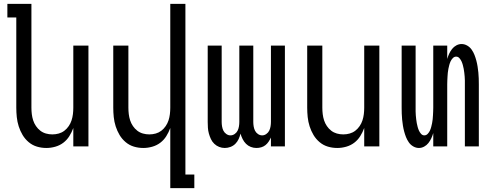

<svg xmlns="http://www.w3.org/2000/svg" viewBox="-20 -755 2540 990"><path d="M219 8Q194 8 170.5 1Q147 -6 128 -22Q109 -38 96.5 -59Q84 -80 76.5 -103.5Q69 -127 66.5 -151.5Q64 -176 64 -200V-665H18V-735H142V-200Q142 -183 144 -166.5Q146 -150 151 -134.5Q156 -119 165.5 -105Q175 -91 188 -81Q201 -71 217 -66.5Q233 -62 250 -62Q267 -62 283 -66.5Q299 -71 312 -81Q325 -91 334.5 -105Q344 -119 349 -134.5Q354 -150 356 -166.5Q358 -183 358 -200V-520H436V0H358V-95Q350 -73 337.5 -53Q325 -33 306.5 -19Q288 -5 265 1.5Q242 8 219 8Z M858 215V-95Q850 -73 837.5 -53Q825 -33 806.5 -19Q788 -5 765 1.5Q742 8 719 8Q694 8 670.5 1Q647 -6 628 -22Q609 -38 596.5 -59Q584 -80 576.5 -103.5Q569 -127 566.5 -151.5Q564 -176 564 -200V-520H642V-200Q642 -183 644 -166.5Q646 -150 651 -134.5Q656 -119 665.5 -105Q675 -91 688 -81Q701 -71 717 -66.5Q733 -62 750 -62Q767 -62 783 -66.5Q799 -71 812 -81Q825 -91 834.5 -105Q844 -119 849 -134.5Q854 -150 856 -166.5Q858 -183 858 -200V-735H936V145H982V215Z M1139 8Q1124 8 1110 2.5Q1096 -3 1085 -13.5Q1074 -24 1067.5 -38Q1061 -52 1057 -66.5Q1053 -81 1052 -96Q1051 -111 1051 -126V-520H1123V-126Q1123 -115 1125 -103Q1127 -91 1132 -81Q1137 -71 1147 -64Q1157 -57 1168 -57Q1180 -57 1190 -64Q1200 -71 1205 -81Q1210 -91 1212 -103Q1214 -115 1214 -126V-520H1286V-126Q1286 -115 1288 -103Q1290 -91 1295 -81Q1300 -71 1310 -64Q1320 -57 1332 -57Q1343 -57 1353 -64Q1363 -71 1368 -81Q1373 -91 1375 -103Q1377 -115 1377 -126V-520H1449V0H1377V-46Q1372 -35 1365 -24.5Q1358 -14 1348.5 -6.5Q1339 1 1327 4.5Q1315 8 1302 8Q1287 8 1273 2.5Q1259 -3 1248.5 -13.5Q1238 -24 1231 -38Q1224 -52 1220 -66Q1217 -52 1210.5 -38Q1204 -24 1193.5 -13.5Q1183 -3 1168.5 2.5Q1154 8 1139 8Z M1719 8Q1694 8 1670.5 1Q1647 -6 1628 -22Q1609 -38 1596.5 -59Q1584 -80 1576.5 -103.5Q1569 -127 1566.5 -151.5Q1564 -176 1564 -200V-520H1642V-200Q1642 -183 1644 -166.5Q1646 -150 1651 -134.5Q1656 -119 1665.5 -105Q1675 -91 1688 -81Q1701 -71 1717 -66.5Q1733 -62 1750 -62Q1767 -62 1783 -66.5Q1799 -71 1812 -81Q1825 -91 1834.5 -105Q1844 -119 1849 -134.5Q1854 -150 1856 -166.5Q1858 -183 1858 -200V-520H1936V0H1858V-95Q1850 -73 1837.5 -53Q1825 -33 1806.5 -19Q1788 -5 1765 1.5Q1742 8 1719 8Z M2140 8Q2125 8 2111 0Q2097 -8 2088 -21Q2079 -34 2073.5 -48Q2068 -62 2064 -77Q2060 -92 2057.5 -107.5Q2055 -123 2053.5 -138.5Q2052 -154 2051.5 -169.5Q2051 -185 2051 -200V-520H2123V-200Q2123 -190 2123 -180Q2123 -170 2124 -160Q2125 -150 2126 -140Q2127 -130 2129 -120Q2131 -110 2133.5 -100.5Q2136 -91 2140 -82Q2144 -73 2151 -65Q2158 -57 2168 -57Q2178 -57 2185.5 -65Q2193 -73 2197 -82Q2201 -91 2203.5 -100.5Q2206 -110 2208 -120Q2210 -130 2211 -140Q2212 -150 2212.5 -160Q2213 -170 2213.5 -180Q2214 -190 2214 -200V-520H2286V-451Q2290 -465 2296 -478Q2302 -491 2311 -502.5Q2320 -514 2333 -521Q2346 -528 2360 -528Q2375 -528 2389 -520Q2403 -512 2412 -499Q2421 -486 2426.5 -472Q2432 -458 2436 -443Q2440 -428 2442.5 -412.5Q2445 -397 2446.5 -381.5Q2448 -366 2448.5 -350.5Q2449 -335 2449 -320V0H2377V-320Q2377 -330 2377 -340Q2377 -350 2376 -360Q2375 -370 2374 -380Q2373 -390 2371 -400Q2369 -410 2366.5 -419.5Q2364 -429 2360 -438Q2356 -447 2349 -455Q2342 -463 2332 -463Q2322 -463 2314.5 -455Q2307 -447 2303 -438Q2299 -429 2296.5 -419.5Q2294 -410 2292 -400Q2290 -390 2289 -380Q2288 -370 2287.5 -360Q2287 -350 2286.5 -340Q2286 -330 2286 -320V0H2214V-69Q2210 -55 2204 -42Q2198 -29 2189 -17.5Q2180 -6 2167 1Q2154 8 2140 8Z"/></svg>

Font: Moesevka
Style: Regular
Weight: 400
Monospace: yes
Designer: Belleve Invis
Foundry: Belleve Invis
Version: Version 32.5.0; ttfautohint (v1.8.4)